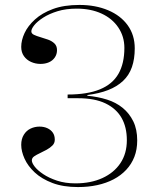

<svg xmlns="http://www.w3.org/2000/svg" viewBox="-20 -743 660 778"><path d="M296 15Q236 15 192.5 -1.5Q149 -18 121 -44Q93 -70 79.5 -100Q66 -130 66 -156Q66 -180 76.5 -197Q87 -214 104 -222Q121 -230 140 -230Q158 -230 172 -223.5Q186 -217 194 -205.5Q202 -194 202 -177Q202 -163 192.5 -153.5Q183 -144 169.5 -136.5Q156 -129 142 -122.5Q128 -116 118.5 -109.5Q109 -103 109 -93Q109 -83 120.5 -68Q132 -53 155 -37.5Q178 -22 211 -11Q244 0 286 0Q348 0 395 -21.5Q442 -43 468 -82Q494 -121 494 -175Q494 -228 472.5 -265.5Q451 -303 407.5 -324Q364 -345 296 -345H254V-360Q334 -360 385 -381Q436 -402 460 -444Q484 -486 484 -549Q484 -595 459.5 -631.5Q435 -668 391.5 -688Q348 -708 291 -708Q247 -708 213 -697.5Q179 -687 155 -671.5Q131 -656 119 -641Q107 -626 107 -616Q107 -607 117.5 -602Q128 -597 143.5 -592.5Q159 -588 174.5 -582.5Q190 -577 200.5 -567Q211 -557 211 -540Q211 -523 202 -510Q193 -497 178 -490.5Q163 -484 144 -484Q124 -484 106 -492Q88 -500 77 -515.5Q66 -531 66 -553Q66 -580 79.5 -609Q93 -638 121.5 -664Q150 -690 194.5 -706.5Q239 -723 302 -723Q367 -723 418 -701.5Q469 -680 497.5 -640.5Q526 -601 526 -547Q526 -504 514.5 -471Q503 -438 478.5 -415Q454 -392 418 -378Q382 -364 334 -358V-355Q377 -351 413.5 -339.5Q450 -328 477 -306Q504 -284 520 -251.5Q536 -219 536 -174Q536 -137 524.5 -107.5Q513 -78 491.5 -55Q470 -32 440.5 -16.5Q411 -1 374.5 7Q338 15 296 15Z"/></svg>

Font: Kalnia Thin ExtraLight
Style: Regular
Weight: 250
Version: Version 1.105